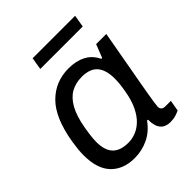

<svg xmlns="http://www.w3.org/2000/svg" viewBox="-198 -822 957 957"><g transform="rotate(-45 280.5 -344.0)"><path d="M198 12Q119.1 12 73.2 -35.2Q27.4 -82.4 27.4 -178.8Q27.4 -198.8 29.6 -220.7Q31.9 -242.7 35.9 -267.7Q59.4 -409.5 123.3 -473.8Q187.1 -538 280.6 -538Q333.4 -538 371.4 -518.2Q409.5 -498.3 429.5 -456.3H436.1L463.4 -526H535.1L512.9 -402.4Q507.3 -368.3 499.8 -328.4Q492.3 -288.4 485.4 -248.9Q478.4 -209.3 472.5 -175.4Q466.6 -141.5 463.2 -118.3Q459.8 -95.1 459.8 -88.8Q459.8 -75.7 467.1 -69.2Q474.4 -62.7 487.4 -62.7H526.8L516.9 -4.9Q506.9 0.1 490.2 5.6Q473.5 11.1 452.1 11.1Q424.3 11.1 407.3 -1.4Q390.4 -14 384.4 -37.6Q382.2 -45.7 381.1 -55.6Q379.9 -65.5 380.4 -76.2L373.8 -77.6Q341.3 -31.8 295.6 -9.9Q249.8 12 198 12ZM230.4 -64.5Q256 -64.5 281.8 -74.4Q307.7 -84.2 330.8 -106.1Q353.9 -128.1 371.9 -164.8Q389.8 -201.5 399.1 -254.7Q404.5 -285.7 406.2 -304.9Q407.9 -324.1 407.9 -339.4Q407.9 -399.2 381.7 -430.4Q355.5 -461.5 297.3 -461.5Q254.2 -461.5 221 -443.1Q187.8 -424.6 164.8 -383.3Q141.7 -342 129.4 -273.1Q125.4 -249.6 123.2 -233.1Q121 -216.6 120 -204.2Q119 -191.8 119 -181.4Q119 -120.9 146.6 -92.7Q174.2 -64.5 230.4 -64.5ZM179 -635.4 189.8 -700H489.2L478.4 -635.4Z"/></g></svg>

Font: Archivo Variable SemiBold
Style: Italic
Weight: 600
Italic angle: -10°
Designer: Hector Gatti
Foundry: Omnibus-Type
Version: Version 2.001